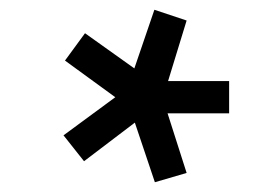

<svg xmlns="http://www.w3.org/2000/svg" viewBox="-20 -735 570 393"><path d="M323 -503 362 -381 297 -362 256 -484 152 -405 110 -458 216 -536 113 -611 154 -667 255 -595 296 -715 362 -693 324 -569H449V-503Z"/></svg>

Font: Panefresco 800wt
Style: Regular
Weight: 800
Designer: Campivisivi
Foundry: Campivisivi & Chank Co
Version: Version 1.001